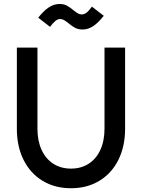

<svg xmlns="http://www.w3.org/2000/svg" viewBox="-20 -951 728 984"><path d="M66.4 -291V-707H171.9V-291Q171.9 -229.5 193.1 -183.1Q214.4 -136.7 253.2 -111.8Q292 -86.9 343.8 -86.9Q395.5 -86.9 434.3 -111.8Q473.1 -136.7 494.4 -183.1Q515.6 -229.5 515.6 -291V-707H621.1V-291Q621.1 -200.7 586.7 -131.6Q552.2 -62.5 489.3 -24.4Q426.3 13.7 343.8 13.7Q261.2 13.7 198.2 -24.4Q135.3 -62.5 100.8 -131.6Q66.4 -200.7 66.4 -291ZM332 -831.1Q317.4 -842.8 308.3 -848.1Q299.3 -853.5 288.1 -853.5Q275.9 -853.5 264.2 -844Q252.4 -834.5 236.3 -813.5L175.8 -860.4Q204.6 -896.5 230.2 -913.3Q255.9 -930.2 284.2 -930.7Q306.2 -930.7 321.8 -922.6Q337.4 -914.6 355.5 -899.4Q370.1 -887.7 379.2 -882.3Q388.2 -877 398.4 -877Q411.6 -877 423.6 -886.2Q435.5 -895.5 451.2 -917L511.7 -870.1Q483.4 -834 457.5 -816.9Q431.6 -799.8 403.3 -799.8Q381.3 -799.8 365.7 -807.9Q350.1 -815.9 332 -831.1Z"/></svg>

Font: Wanted Sans Medium
Style: Regular
Weight: 500
Designer: Original Design by Kil Hyung-jin and Kang Hanbin, Wanted Lab, Inc; Hangeul from Source Han Sans by Jang Soo-young and Ka
Foundry: Wanted Lab, Inc.
Version: Version 1.001